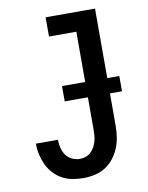

<svg xmlns="http://www.w3.org/2000/svg" viewBox="-84 -796 668 865"><g transform="rotate(-10 250.0 -363.5)"><path d="M227 8Q202 8 177.5 3.5Q153 -1 131 -13Q109 -25 92 -43.5Q75 -62 64.5 -84.5Q54 -107 48.5 -131Q43 -155 43 -180V-182H144V-181Q144 -162 148.5 -144Q153 -126 163.5 -111Q174 -96 191 -88Q208 -80 227 -80Q240 -80 253.5 -84.5Q267 -89 277 -98.5Q287 -108 293.5 -120Q300 -132 304 -145.5Q308 -159 309 -172.5Q310 -186 310 -200V-647H185V-735H411V-200Q411 -174 407 -147.5Q403 -121 393 -97Q383 -73 366.5 -52Q350 -31 327.5 -17Q305 -3 279 2.5Q253 8 227 8ZM466 -347H204V-417H466Z"/></g></svg>

Font: Iosevka Custom Semibold
Style: Regular
Weight: 600
Designer: Belleve Invis
Foundry: Belleve Invis
Version: Version 27.0.2; ttfautohint (v1.8.4)